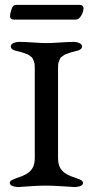

<svg xmlns="http://www.w3.org/2000/svg" viewBox="-20 -762 379 784"><path d="M45 -742H308Q313 -742 317 -738Q321 -734 321 -730Q321 -714 311.5 -698Q302 -682 290 -682H35Q30 -682 25.5 -685.5Q21 -689 21 -694Q21 -707 27 -724.5Q33 -742 45 -742ZM280 -591Q293 -591 304 -586Q315 -581 315 -573Q315 -561 300 -556Q295 -555 282.5 -551.5Q270 -548 266.5 -547Q263 -546 253.5 -542.5Q244 -539 241.5 -537Q239 -535 233 -531Q227 -527 225.5 -523Q224 -519 221 -512.5Q218 -506 217.5 -498.5Q217 -491 217 -482V-117Q217 -89 228 -72.5Q239 -56 264 -45Q270 -42 286.5 -36.5Q303 -31 311 -26.5Q319 -22 319 -15Q319 -1 287 2Q285 2 264.5 0.5Q244 -1 215.5 -2.5Q187 -4 166 -4Q145 -4 118.5 -2.5Q92 -1 73.5 0.5Q55 2 53 2Q20 -1 20 -15Q20 -22 28 -26.5Q36 -31 52.5 -36.5Q69 -42 75 -45Q100 -56 111 -72.5Q122 -89 122 -117V-482Q122 -491 121.5 -498.5Q121 -506 118 -512.5Q115 -519 113.5 -523Q112 -527 106 -531Q100 -535 98 -537Q96 -539 86.5 -542.5Q77 -546 73.5 -547Q70 -548 57.5 -551.5Q45 -555 40 -556Q24 -561 24 -573Q24 -581 35 -586Q46 -591 59 -591Q79 -591 115.5 -588.5Q152 -586 170 -586Q188 -586 225.5 -588.5Q263 -591 280 -591Z"/></svg>

Font: EB Garamond 08
Style: Regular
Weight: 400
Version: Version 0.016 ; ttfautohint (v1.5)